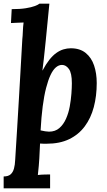

<svg xmlns="http://www.w3.org/2000/svg" viewBox="-45 -775 585 1050"><path d="M225 -755Q220 -704 215 -653Q210 -602 205 -551Q202 -521 199.5 -498.5Q197 -476 194.5 -451.5Q192 -427 187 -390H188Q206 -424 224.5 -447.5Q243 -471 262.5 -485Q282 -499 302 -505Q322 -511 342 -511Q392 -511 423.5 -485.5Q455 -460 469.5 -417Q484 -374 484 -321Q484 -250 468 -189.5Q452 -129 418.5 -84Q385 -39 333.5 -14Q282 11 210 11Q205 11 194 11Q183 11 174 10L170 92Q169 106 167 132.5Q165 159 162 182Q179 180 198.5 179.5Q218 179 229 179V255H-25V190Q0 190 13 178.5Q26 167 31.5 146.5Q37 126 38 100Q44 5 49 -77Q54 -159 58.5 -236Q63 -313 67.5 -392Q72 -471 77 -560Q79 -577 80 -603.5Q81 -630 84 -652Q68 -651 47 -650.5Q26 -650 15 -649L19 -725Q65 -725 96 -730Q127 -735 145.5 -742Q164 -749 171 -755ZM294 -420Q276 -420 260 -406Q244 -392 231 -364Q218 -336 207 -293.5Q196 -251 188.5 -193Q181 -135 177 -62Q188 -59 202 -57Q216 -55 223 -55Q257 -55 279.5 -74.5Q302 -94 316 -125.5Q330 -157 336.5 -193Q343 -229 345.5 -262.5Q348 -296 348 -320Q348 -375 332 -397.5Q316 -420 294 -420Z"/></svg>

Font: Lora Italic
Style: Italic
Weight: 400
Italic angle: -3°
Designer: Olga Karpushina, Alexei Vanyashin (Cyrillic)
Foundry: Cyreal
Version: Version 2.210; ttfautohint (v1.8.1.43-b0c9)